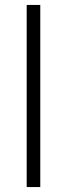

<svg xmlns="http://www.w3.org/2000/svg" viewBox="-20 -757 272 777"><path d="M88 0V-737H143V0Z"/></svg>

Font: Tomorrow Light
Style: Regular
Weight: 300
Designer: Tony de Marco, Monica Rizzolli
Foundry: Just in Type
Version: Version 2.002